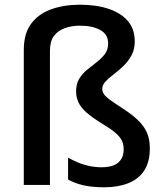

<svg xmlns="http://www.w3.org/2000/svg" viewBox="-20 -785 698 815"><path d="M552 -609Q552 -575 538 -549.5Q524 -524 503.5 -504.5Q483 -485 462 -469Q441 -453 427.5 -438.5Q414 -424 414 -408Q414 -396 421.5 -385Q429 -374 448.5 -360Q468 -346 505 -322Q540 -299 565 -275.5Q590 -252 603 -223.5Q616 -195 616 -155Q616 -98 592.5 -61.5Q569 -25 525 -7.5Q481 10 422 10Q371 10 334 1.5Q297 -7 269 -23V-116Q286 -106 309.5 -96Q333 -86 359 -80.5Q385 -75 410 -75Q459 -75 482 -95Q505 -115 505 -151Q505 -172 497 -188.5Q489 -205 469 -222Q449 -239 412 -261Q370 -287 346.5 -308Q323 -329 313 -350.5Q303 -372 303 -398Q303 -429 316.5 -451Q330 -473 350.5 -489.5Q371 -506 391.5 -522Q412 -538 425.5 -556Q439 -574 439 -601Q439 -639 406 -657.5Q373 -676 319 -676Q284 -676 255 -665.5Q226 -655 209 -632.5Q192 -610 192 -569V0H81V-573Q81 -642 112 -684Q143 -726 197 -745.5Q251 -765 319 -765Q389 -765 441 -747.5Q493 -730 522.5 -696Q552 -662 552 -609Z"/></svg>

Font: Noto Sans Oriya Medium
Style: Regular
Weight: 500
Version: Version 2.003